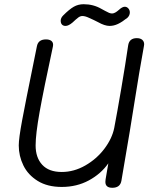

<svg xmlns="http://www.w3.org/2000/svg" viewBox="-20 -889 707 911"><path d="M664 -679Q664 -674 663 -671Q640 -544 620 -416Q603 -304 556 -31Q550 2 513 2Q480 2 480 -26Q480 -34 481 -38L494 -114Q459 -64 401.5 -33Q344 -2 273 -2Q205 -2 159 -30.5Q113 -59 91 -104Q69 -149 69 -199Q69 -232 85 -318Q101 -404 138 -585L155 -669Q161 -702 198 -702Q214 -702 223 -695.5Q232 -689 232 -676Q232 -671 231 -668Q187 -464 168 -358Q149 -252 149 -199Q149 -141 180.5 -107Q212 -73 273 -73Q331 -73 385 -104Q439 -135 475.5 -183.5Q512 -232 522 -282Q536 -355 555.5 -469.5Q575 -584 588 -673Q593 -708 629 -708Q646 -708 655 -700Q664 -692 664 -679ZM268 -791Q268 -804 280 -816Q309 -845 330 -857Q351 -869 377 -869Q423 -869 461 -847Q467 -844 478.5 -837.5Q490 -831 497.5 -828Q505 -825 512 -825Q525 -825 544 -842Q560 -857 572 -857Q582 -857 589 -849Q596 -841 596 -830Q596 -816 585 -805Q560 -785 540 -775.5Q520 -766 500 -766Q477 -766 445 -784L425 -794Q420 -796 402 -804.5Q384 -813 371 -813Q361 -813 351.5 -806Q342 -799 324 -782Q305 -766 291 -766Q280 -766 274 -772.5Q268 -779 268 -791Z"/></svg>

Font: Mali
Style: Italic
Weight: 400
Italic angle: -10°
Version: Version 1.000; ttfautohint (v1.6)